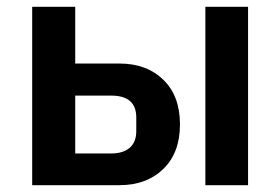

<svg xmlns="http://www.w3.org/2000/svg" viewBox="-20 -542 821 562"><path d="M74.2 0V-522H200.2V-356H330.1Q409.2 -356 458 -308.6Q506.8 -261.2 506.8 -178.2Q506.8 -94.7 458 -47.4Q409.2 0 330.1 0ZM581.1 0V-522H706.1V0ZM200.2 -92.8H305.2Q340.3 -92.8 359.6 -109.4Q378.9 -126 378.9 -158.2V-198.2Q378.9 -262.2 305.2 -262.2H200.2Z"/></svg>

Font: Anuphan SemiBold
Style: Bold
Weight: 600
Designer: Mike Abbink, Paul van der Laan, Pieter van Rosmalen, Mint Tantisuwanna
Foundry: Bold Monday; Cadson Demak
Version: Version 3.002;hotconv 1.0.109;makeotfexe 2.5.65596